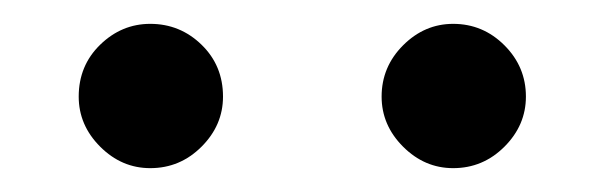

<svg xmlns="http://www.w3.org/2000/svg" viewBox="-20 -745 507 161"><path d="M360 -604Q336 -604 318 -622Q300 -640 300 -664Q300 -689 318 -707Q336 -725 360 -725Q385 -725 403 -707Q421 -689 421 -664Q421 -640 403 -622Q385 -604 360 -604ZM106 -604Q82 -604 64 -622Q46 -640 46 -664Q46 -690 64 -707.5Q82 -725 106 -725Q131 -725 149 -707.5Q167 -690 167 -664Q167 -640 149 -622Q131 -604 106 -604Z"/></svg>

Font: Figtree Light SemiBold
Style: Regular
Weight: 600
Version: Version 2.002